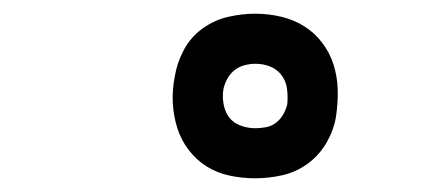

<svg xmlns="http://www.w3.org/2000/svg" viewBox="-20 -797 640 280"><path d="M352 -537Q333 -537 314.5 -541Q296 -545 281 -554.5Q266 -564 255 -578.5Q244 -593 238.5 -610.5Q233 -628 232 -647Q231 -666 235 -686Q238 -705 248 -724Q258 -743 275.5 -755.5Q293 -768 313 -772.5Q333 -777 352 -777Q372 -777 390.5 -772.5Q409 -768 424 -758.5Q439 -749 450 -734.5Q461 -720 466.5 -702.5Q472 -685 472.5 -666Q473 -647 470 -627Q467 -608 456.5 -589.5Q446 -571 429 -558.5Q412 -546 392 -541.5Q372 -537 352 -537ZM352 -610Q360 -610 368 -611.5Q376 -613 382.5 -618Q389 -623 393 -630Q397 -637 399 -645Q400 -657 398.5 -668Q397 -679 390.5 -687.5Q384 -696 374 -700Q364 -704 352 -704Q345 -704 337 -702Q329 -700 322.5 -695Q316 -690 312 -683Q308 -676 306 -668Q304 -657 306 -645.5Q308 -634 314 -626Q320 -618 330.5 -614Q341 -610 352 -610Z"/></svg>

Font: Iosevka SS04 Medium Extended
Style: Italic
Weight: 500
Width: 7
Italic angle: -9°
Monospace: yes
Designer: Belleve Invis
Foundry: Belleve Invis
Version: Version 19.0.0; ttfautohint (v1.8.4)